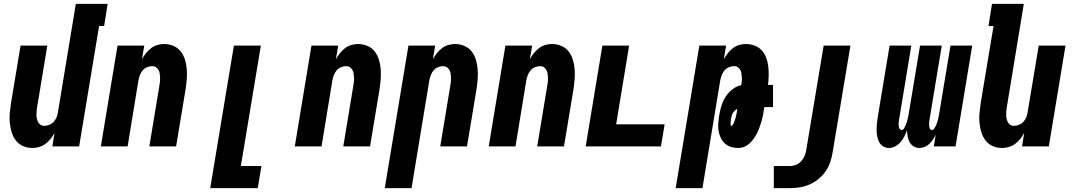

<svg xmlns="http://www.w3.org/2000/svg" viewBox="-20 -755 5540 990"><path d="M147 8Q121 8 98.5 -2Q76 -12 61.5 -31Q47 -50 40 -73.5Q33 -97 30.5 -122Q28 -147 30.5 -173Q33 -199 37 -225L86 -520H224L172 -206Q170 -195 169 -185Q168 -175 168 -164.5Q168 -154 170 -144Q172 -134 176.5 -125.5Q181 -117 189 -111.5Q197 -106 208 -106Q221 -106 234.5 -111.5Q248 -117 257.5 -127.5Q267 -138 272 -151Q277 -164 279 -178L371 -735H535L517 -621H491L388 0H250L261 -70Q253 -54 241 -39Q229 -24 214 -13Q199 -2 181.5 3Q164 8 147 8Z M500 0 586 -520H724L712 -450Q721 -466 733 -481Q745 -496 759.5 -507Q774 -518 791.5 -523Q809 -528 826 -528Q852 -528 875 -518Q898 -508 912.5 -489Q927 -470 934 -446.5Q941 -423 943 -398Q945 -373 943 -347Q941 -321 937 -295L888 0H750L802 -314Q804 -325 805 -335Q806 -345 805.5 -355.5Q805 -366 803.5 -376Q802 -386 797 -394.5Q792 -403 784 -408.5Q776 -414 765 -414Q752 -414 738.5 -408.5Q725 -403 716 -392.5Q707 -382 702 -369Q697 -356 694 -342L638 0Z M1064 215 1186 -520H1325L1222 101H1328L1309 215Z M1500 0 1586 -520H1724L1712 -450Q1721 -466 1733 -481Q1745 -496 1759.5 -507Q1774 -518 1791.5 -523Q1809 -528 1826 -528Q1852 -528 1875 -518Q1898 -508 1912.5 -489Q1927 -470 1934 -446.5Q1941 -423 1943 -398Q1945 -373 1943 -347Q1941 -321 1937 -295L1888 0H1750L1802 -314Q1804 -325 1805 -335Q1806 -345 1805.5 -355.5Q1805 -366 1803.5 -376Q1802 -386 1797 -394.5Q1792 -403 1784 -408.5Q1776 -414 1765 -414Q1752 -414 1738.5 -408.5Q1725 -403 1716 -392.5Q1707 -382 1702 -369Q1697 -356 1694 -342L1638 0Z M1964 215 2086 -520H2224L2212 -450Q2221 -466 2233 -481Q2245 -496 2259.5 -507Q2274 -518 2291.5 -523Q2309 -528 2326 -528Q2352 -528 2375 -518Q2398 -508 2412.5 -489Q2427 -470 2434 -446.5Q2441 -423 2443 -398Q2445 -373 2443 -347Q2441 -321 2437 -295L2388 0H2250L2302 -314Q2304 -325 2305 -335Q2306 -345 2305.5 -355.5Q2305 -366 2303.5 -376Q2302 -386 2297 -394.5Q2292 -403 2284 -408.5Q2276 -414 2265 -414Q2252 -414 2238.5 -408.5Q2225 -403 2216 -392.5Q2207 -382 2202 -369Q2197 -356 2194 -342L2102 215Z M2500 0 2586 -520H2724L2712 -450Q2721 -466 2733 -481Q2745 -496 2759.5 -507Q2774 -518 2791.5 -523Q2809 -528 2826 -528Q2852 -528 2875 -518Q2898 -508 2912.5 -489Q2927 -470 2934 -446.5Q2941 -423 2943 -398Q2945 -373 2943 -347Q2941 -321 2937 -295L2888 0H2750L2802 -314Q2804 -325 2805 -335Q2806 -345 2805.5 -355.5Q2805 -366 2803.5 -376Q2802 -386 2797 -394.5Q2792 -403 2784 -408.5Q2776 -414 2765 -414Q2752 -414 2738.5 -408.5Q2725 -403 2716 -392.5Q2707 -382 2702 -369Q2697 -356 2694 -342L2638 0Z M3000 0 3086 -520H3224L3157 -114H3407L3388 0Z M3464 215 3586 -520H3724L3712 -450Q3721 -466 3733 -481Q3745 -496 3759.5 -507Q3774 -518 3791.5 -523Q3809 -528 3826 -528Q3850 -528 3872 -519.5Q3894 -511 3908.5 -494.5Q3923 -478 3931 -456.5Q3939 -435 3941.5 -412Q3944 -389 3943.5 -365Q3943 -341 3940 -317H3966V-203H3921L3919 -190Q3917 -175 3914 -160Q3911 -145 3906.5 -129.5Q3902 -114 3896.5 -99Q3891 -84 3884 -69.5Q3877 -55 3867.5 -41.5Q3858 -28 3846 -16.5Q3834 -5 3818.5 1.5Q3803 8 3787 8Q3768 8 3749.5 2.5Q3731 -3 3717.5 -15.5Q3704 -28 3696 -45Q3688 -62 3685 -81Q3682 -100 3683.5 -119.5Q3685 -139 3688 -159Q3691 -176 3695 -192Q3699 -208 3705 -224Q3711 -240 3720.5 -255Q3730 -270 3742.5 -282.5Q3755 -295 3770.5 -304Q3786 -313 3802 -316Q3804 -326 3805 -336Q3806 -346 3805 -356.5Q3804 -367 3803 -376.5Q3802 -386 3797 -394.5Q3792 -403 3784 -408.5Q3776 -414 3765 -414Q3752 -414 3738.5 -408.5Q3725 -403 3716 -392.5Q3707 -382 3702 -369Q3697 -356 3694 -342L3602 215ZM3751 -106Q3755 -106 3758 -110.5Q3761 -115 3763 -119.5Q3765 -124 3766.5 -128.5Q3768 -133 3769.5 -137Q3771 -141 3772.5 -145.5Q3774 -150 3774.5 -154.5Q3775 -159 3776.5 -163.5Q3778 -168 3778.5 -172.5Q3779 -177 3780 -181.5Q3781 -186 3781 -190L3782 -194Q3775 -190 3769.5 -185Q3764 -180 3759.5 -173.5Q3755 -167 3753 -159.5Q3751 -152 3750 -145Q3749 -142 3748.5 -138.5Q3748 -135 3748 -131.5Q3748 -128 3747.5 -124.5Q3747 -121 3747.5 -117.5Q3748 -114 3747.5 -110Q3747 -106 3751 -106Z M3970 215V101H4053Q4069 101 4085 94.5Q4101 88 4112.5 74.5Q4124 61 4130 45.5Q4136 30 4138 14L4227 -520H4365L4273 32Q4269 57 4260.5 82Q4252 107 4236.5 129Q4221 151 4199.5 168.5Q4178 186 4153.5 196.5Q4129 207 4103.5 211Q4078 215 4053 215Z M4564 8Q4547 8 4533.5 -0.5Q4520 -9 4513 -23Q4506 -37 4503 -53Q4500 -69 4500 -85.5Q4500 -102 4501.5 -118.5Q4503 -135 4506 -152L4567 -520H4679L4615 -133Q4614 -126 4613.5 -119Q4613 -112 4614 -105Q4615 -98 4618.5 -91.5Q4622 -85 4629 -85Q4637 -85 4641.5 -93Q4646 -101 4649.5 -108.5Q4653 -116 4655.5 -124Q4658 -132 4659.5 -139.5Q4661 -147 4663 -155Q4665 -163 4666 -171L4724 -520H4836L4772 -133Q4771 -126 4770.5 -119Q4770 -112 4771 -105Q4772 -98 4775 -91.5Q4778 -85 4786 -85Q4793 -85 4798 -93Q4803 -101 4806.5 -108.5Q4810 -116 4812.5 -124Q4815 -132 4816.5 -139.5Q4818 -147 4820 -155Q4822 -163 4823 -171L4881 -520H4993L4907 0H4795L4805 -61Q4799 -48 4791 -36Q4783 -24 4772 -13.5Q4761 -3 4747.5 2.5Q4734 8 4720 8Q4704 8 4690.5 -0.5Q4677 -9 4670 -22.5Q4663 -36 4660 -52Q4657 -68 4657 -84Q4651 -68 4643.5 -52.5Q4636 -37 4624 -23Q4612 -9 4596 -0.5Q4580 8 4564 8Z M5147 8Q5121 8 5098.5 -2Q5076 -12 5061.5 -31Q5047 -50 5040 -73.5Q5033 -97 5030.5 -122Q5028 -147 5030.5 -173Q5033 -199 5037 -225L5103 -621H5077L5095 -735H5259L5172 -206Q5170 -195 5169 -185Q5168 -175 5168 -164.5Q5168 -154 5170 -144Q5172 -134 5176.5 -125.5Q5181 -117 5189 -111.5Q5197 -106 5208 -106Q5221 -106 5234.5 -111.5Q5248 -117 5257.5 -127.5Q5267 -138 5272 -151Q5277 -164 5279 -178L5336 -520H5474L5388 0H5250L5261 -70Q5253 -54 5241 -39Q5229 -24 5214 -13Q5199 -2 5181.5 3Q5164 8 5147 8Z"/></svg>

Font: Iosevka Term Curly Heavy
Style: Italic
Weight: 900
Italic angle: -9°
Designer: Belleve Invis
Foundry: Belleve Invis
Version: Version 32.3.0